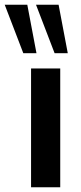

<svg xmlns="http://www.w3.org/2000/svg" viewBox="-64 -796 345 816"><path d="M68 0V-505H192V0ZM35 -570 -44 -776H52L91 -570ZM168 -570 89 -776H185L224 -570Z"/></svg>

Font: Muli-Bold
Style: Bold
Weight: 700
Version: Version 2.000